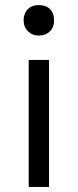

<svg xmlns="http://www.w3.org/2000/svg" viewBox="-20 -736 306 756"><path d="M133 -596C151 -596 166 -602 177 -613C188 -624 193 -638 193 -656C193 -674 188 -689 177 -700C166 -711 151 -716 133 -716C115 -716 101 -711 90 -700C79 -689 73 -674 73 -656C73 -638 79 -624 90 -613C101 -602 115 -596 133 -596ZM93 -500V0H173V-500Z"/></svg>

Font: WorkSans-Regular
Style: Regular
Weight: 500
Designer: Wei Huang
Foundry: Wei Huang
Version: ""